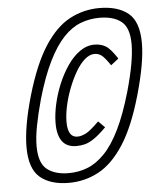

<svg xmlns="http://www.w3.org/2000/svg" viewBox="-55 -772 733 890"><g transform="rotate(-5 311.5 -327.5)"><path d="M280 -97Q235 -97 213.5 -126Q192 -155 192 -210Q192 -251 202.5 -298.5Q213 -346 232 -391.5Q251 -437 277 -475Q303 -513 335 -535.5Q367 -558 403 -558Q432 -558 454.5 -545Q477 -532 508 -484L472 -456Q447 -493 432.5 -504Q418 -515 399 -515Q376 -515 353 -494.5Q330 -474 310.5 -440Q291 -406 275.5 -365.5Q260 -325 251.5 -285Q243 -245 243 -212Q243 -140 288 -140Q305 -140 326.5 -150.5Q348 -161 389 -202L419 -172Q387 -140 363 -123.5Q339 -107 319.5 -102Q300 -97 280 -97ZM134 -328Q115 -259 105 -206Q95 -153 95 -113Q95 -34 132 -4.5Q169 25 233 25Q280 25 321.5 8.5Q363 -8 401 -47.5Q439 -87 472.5 -155.5Q506 -224 536 -328Q556 -399 565.5 -452.5Q575 -506 575 -546Q575 -622 538.5 -651Q502 -680 437 -680Q391 -680 349 -664Q307 -648 269.5 -608.5Q232 -569 198 -500.5Q164 -432 134 -328ZM581 -308Q540 -164 486.5 -81.5Q433 1 368.5 35.5Q304 70 230 70Q145 70 96.5 29.5Q48 -11 48 -112Q48 -157 58 -216Q68 -275 89 -348Q131 -492 184.5 -574.5Q238 -657 302.5 -691Q367 -725 440 -725Q526 -725 574.5 -685.5Q623 -646 623 -546Q623 -501 612.5 -441.5Q602 -382 581 -308Z"/></g></svg>

Font: Intel One Mono Light
Style: Italic
Weight: 300
Italic angle: -16°
Monospace: yes
Designer: Fred Shallcrass
Foundry: Frere-Jones Type LLC
Version: Version 1.004